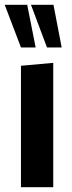

<svg xmlns="http://www.w3.org/2000/svg" viewBox="-24 -777 297 797"><path d="M171 -580 105 -756V-757H198L232 -580ZM63 0V-504L196 -516H197V0ZM63 -580 -4 -756V-757H89L124 -580Z"/></svg>

Font: Foldit SemiBold
Style: Regular
Weight: 600
Version: Version 1.003